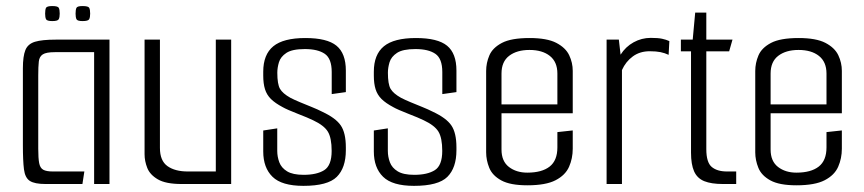

<svg xmlns="http://www.w3.org/2000/svg" viewBox="-20 -599 2811 625"><path d="M128.4 0Q92.5 0 77 -10.2Q61.5 -20.3 58 -47.9Q54.5 -75.5 54.5 -126.8V-376.8Q54.5 -415.8 62.6 -435.9Q70.6 -455.9 93.7 -463Q116.7 -470 161.7 -470H336.4V0H286.4V-429.2H158.5Q130.5 -429.2 119.3 -422Q108 -414.8 106.3 -398.4Q104.5 -382 104.5 -352.8V-115Q104.5 -84.2 107.5 -68.2Q110.5 -52.2 120.7 -46.5Q130.8 -40.8 152.1 -40.8H254.6L248.3 0ZM248.6 -530.4Q231.8 -530.4 228.9 -536.5Q226 -542.6 226 -554.5Q226 -567.8 228.9 -573.5Q231.8 -579.3 248.6 -579.3Q267.4 -579.3 270.4 -573.5Q273.5 -567.8 273.5 -554.5Q273.5 -542.6 270.3 -536.5Q267.2 -530.4 248.6 -530.4ZM150.3 -530.4Q132.8 -530.4 129.8 -536.5Q126.9 -542.6 126.9 -554.5Q126.9 -567.8 129.8 -573.5Q132.8 -579.3 150.3 -579.3Q168.3 -579.3 171.3 -573.5Q174.4 -567.8 174.4 -554.5Q174.4 -542.6 171.2 -536.5Q168.1 -530.4 150.3 -530.4Z M571.3 0Q519.6 0 493.8 -15.2Q467.9 -30.3 459.3 -52.6Q450.6 -74.8 450.6 -96.8V-470H500.6V-117.5Q500.6 -75.6 525.2 -58.2Q549.7 -40.8 591.3 -40.8H682.5V-470H732.5V0Z M967.5 6Q897.2 6 867.1 -23.5Q836.9 -53 836.9 -106V-174.2L882.5 -181.2V-107.8Q882.5 -88.8 889.2 -70.7Q896 -52.6 914.5 -41.3Q933 -29.9 968.5 -29.9Q1011.1 -29.9 1035.3 -45Q1059.6 -60.2 1059.6 -107.8Q1059.6 -150.1 1047.2 -170.5Q1034.8 -190.8 999.3 -207.5Q992.6 -211 978.6 -216.8Q964.6 -222.5 948.7 -228.8Q932.8 -235.1 919.5 -240.8Q906.3 -246.6 900.4 -250.1Q875.6 -263.2 861.9 -276.8Q848.2 -290.5 842.6 -308.6Q836.9 -326.8 836.9 -353V-365.5Q836.9 -421.5 869.7 -448.4Q902.5 -475.2 974 -475.2Q1044.8 -475.2 1075.3 -450.2Q1105.8 -425.2 1105.8 -369.2V-299.2L1059.8 -292.7V-364.5Q1059.8 -408.3 1037.2 -423.8Q1014.6 -439.3 972.3 -439.3Q931.2 -439.3 912.3 -426.8Q893.4 -414.3 888 -396.3Q882.7 -378.4 882.7 -362.2Q882.7 -325.4 891.3 -310.1Q900 -294.8 925.2 -280.7Q938.4 -273.8 956.8 -266.2Q975.3 -258.5 994.7 -250.7Q1014.1 -242.9 1028.7 -235.4Q1073 -214.8 1089.4 -190.5Q1105.8 -166.3 1105.8 -119.2V-110Q1105.8 -52.7 1076.3 -23.3Q1046.8 6 967.5 6Z M1327.5 6Q1257.2 6 1227.1 -23.5Q1196.9 -53 1196.9 -106V-174.2L1242.5 -181.2V-107.8Q1242.5 -88.8 1249.2 -70.7Q1256 -52.6 1274.5 -41.3Q1293 -29.9 1328.5 -29.9Q1371.1 -29.9 1395.3 -45Q1419.6 -60.2 1419.6 -107.8Q1419.6 -150.1 1407.2 -170.5Q1394.8 -190.8 1359.3 -207.5Q1352.6 -211 1338.6 -216.8Q1324.6 -222.5 1308.7 -228.8Q1292.8 -235.1 1279.5 -240.8Q1266.3 -246.6 1260.4 -250.1Q1235.6 -263.2 1221.9 -276.8Q1208.2 -290.5 1202.6 -308.6Q1196.9 -326.8 1196.9 -353V-365.5Q1196.9 -421.5 1229.7 -448.4Q1262.5 -475.2 1334 -475.2Q1404.8 -475.2 1435.3 -450.2Q1465.8 -425.2 1465.8 -369.2V-299.2L1419.8 -292.7V-364.5Q1419.8 -408.3 1397.2 -423.8Q1374.6 -439.3 1332.3 -439.3Q1291.2 -439.3 1272.3 -426.8Q1253.4 -414.3 1248 -396.3Q1242.7 -378.4 1242.7 -362.2Q1242.7 -325.4 1251.3 -310.1Q1260 -294.8 1285.2 -280.7Q1298.4 -273.8 1316.8 -266.2Q1335.3 -258.5 1354.7 -250.7Q1374.1 -242.9 1388.7 -235.4Q1433 -214.8 1449.4 -190.5Q1465.8 -166.3 1465.8 -119.2V-110Q1465.8 -52.7 1436.3 -23.3Q1406.8 6 1327.5 6Z M1696.8 4.2Q1640.7 4.2 1611.7 -11.8Q1582.6 -27.8 1572.6 -52.8Q1562.5 -77.8 1562.5 -103.1V-367.9Q1562.5 -394.2 1573 -418.7Q1583.4 -443.2 1613.6 -459.2Q1643.8 -475.2 1703.7 -475.2Q1760.5 -475.2 1790.8 -459.5Q1821.2 -443.7 1832.8 -419.3Q1844.4 -394.8 1844.4 -368.4V-254.2L1794.4 -251.9V-359.6Q1794.4 -397.6 1769.8 -417Q1745.3 -436.4 1703.5 -436.4Q1662.4 -436.4 1637.5 -417.4Q1612.5 -398.4 1612.5 -359.6V-112.3Q1612.5 -74.1 1636.7 -55.5Q1660.8 -37 1696.5 -37Q1743.8 -37 1769.1 -56.7Q1794.4 -76.4 1794.4 -119.2V-169L1844.4 -174.4V-114.9Q1844.4 -83.3 1832.4 -56.1Q1820.4 -28.8 1788.5 -12.3Q1756.7 4.2 1696.8 4.2ZM1570.8 -230.4V-259.2H1844.4V-230.4Z M1954.6 0V-470H1994.5L2000.1 -421Q2016.4 -446.9 2042.5 -461.3Q2068.6 -475.7 2098.3 -475.7Q2121.9 -475.7 2135 -472.9Q2148.1 -470.2 2158.9 -465.2L2156.5 -420.5Q2144.2 -426.4 2130.1 -429.3Q2116 -432.2 2095.1 -432.2Q2062.8 -432.2 2039.9 -415.3Q2016.9 -398.5 2004.6 -371V0Z M2333.4 0Q2295.4 0 2272.4 -9.3Q2249.4 -18.7 2239.4 -41.3Q2229.4 -64 2229.4 -102V-431.8H2196.4V-470H2234.9L2243 -558H2279.2V-470H2364.4L2353.5 -431.8H2279.2V-113.5Q2279.2 -70.4 2296.8 -55.6Q2314.5 -40.8 2346.5 -40.8H2376.5V0Z M2572.8 4.2Q2516.7 4.2 2487.7 -11.8Q2458.6 -27.8 2448.6 -52.8Q2438.5 -77.8 2438.5 -103.1V-367.9Q2438.5 -394.2 2449 -418.7Q2459.4 -443.2 2489.6 -459.2Q2519.8 -475.2 2579.7 -475.2Q2636.5 -475.2 2666.8 -459.5Q2697.2 -443.7 2708.8 -419.3Q2720.4 -394.8 2720.4 -368.4V-254.2L2670.4 -251.9V-359.6Q2670.4 -397.6 2645.8 -417Q2621.3 -436.4 2579.5 -436.4Q2538.4 -436.4 2513.5 -417.4Q2488.5 -398.4 2488.5 -359.6V-112.3Q2488.5 -74.1 2512.7 -55.5Q2536.8 -37 2572.5 -37Q2619.8 -37 2645.1 -56.7Q2670.4 -76.4 2670.4 -119.2V-169L2720.4 -174.4V-114.9Q2720.4 -83.3 2708.4 -56.1Q2696.4 -28.8 2664.5 -12.3Q2632.7 4.2 2572.8 4.2ZM2446.8 -230.4V-259.2H2720.4V-230.4Z"/></svg>

Font: Smooch Sans Thin
Style: Regular
Weight: 100
Designer: Robert E. Leuschke
Foundry: Robert E. Leuschke
Version: Version 1.010